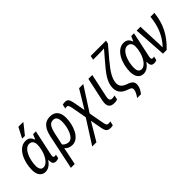

<svg xmlns="http://www.w3.org/2000/svg" viewBox="63 -1742 2949 2949"><g transform="rotate(-45 1537.0 -268.0)"><path d="M275 -606H332L460 -766L462 -776H360L277 -617ZM166 10C229 10 277 -27 323 -89H327C323 -16 344 10 397 10C416 10 440 4 451 -2L465 -66C454 -62 444 -61 435 -61C415 -61 408 -72 408 -90C408 -103 411 -119 415 -137L500 -536H439L405 -457H401C379 -513 350 -546 279 -546C132 -546 37 -349 37 -160C37 -49 88 10 166 10ZM195 -61C148 -61 123 -94 123 -163C123 -299 187 -474 289 -474C344 -474 373 -436 373 -376C373 -343 368 -301 355 -254C328 -155 265 -61 195 -61Z M600 -311 484 240H567L601 76C611 31 618 -4 624 -45C655 -12 694 10 752 10C903 10 977 -203 977 -354C977 -476 923 -545 814 -545C679 -545 628 -446 600 -311ZM743 -61C697 -61 663 -84 641 -111L680 -292C705 -410 735 -474 808 -474C870 -474 891 -429 891 -354C891 -232 837 -61 743 -61Z M948 240H1039L1213 -53L1246 129C1261 211 1283 240 1354 240C1372 240 1387 237 1402 232L1417 164C1405 167 1391 169 1377 169C1335 169 1332 143 1320 84L1278 -146L1529 -536H1438L1260 -240L1223 -439C1208 -518 1184 -541 1134 -541C1110 -541 1097 -537 1082 -533L1067 -465C1077 -468 1089 -470 1101 -470C1131 -470 1140 -444 1150 -395L1195 -148Z M1660 10C1688 10 1711 6 1729 -1L1744 -72C1725 -67 1707 -63 1687 -63C1657 -63 1638 -76 1638 -112C1638 -122 1640 -133 1642 -147L1725 -536H1640L1557 -149C1553 -128 1551 -110 1551 -93C1551 -26 1585 10 1660 10Z M1962 202H2046C2075 160 2100 125 2108 72C2117 1 2086 -31 2002 -59C1903 -94 1887 -148 1896 -211C1907 -287 1945 -363 2076 -519L2236 -707L2247 -760H1914L1900 -693H2010C2067 -693 2126 -695 2140 -697L2020 -557C1894 -411 1823 -321 1807 -208C1792 -102 1838 -25 1953 10C2016 30 2025 50 2020 83C2015 118 1995 154 1962 202Z M2297 10C2360 10 2408 -27 2454 -89H2458C2454 -16 2475 10 2528 10C2547 10 2571 4 2582 -2L2596 -66C2585 -62 2575 -61 2566 -61C2546 -61 2539 -72 2539 -90C2539 -103 2542 -119 2546 -137L2631 -536H2570L2536 -457H2532C2510 -513 2481 -546 2410 -546C2263 -546 2168 -349 2168 -160C2168 -49 2219 10 2297 10ZM2326 -61C2279 -61 2254 -94 2254 -163C2254 -299 2318 -474 2420 -474C2475 -474 2504 -436 2504 -376C2504 -343 2499 -301 2486 -254C2459 -155 2396 -61 2326 -61Z M2724 0H2805C2980 -168 3051 -329 3074 -536H2989C2969 -349 2914 -205 2793 -75H2789C2790 -115 2786 -184 2784 -232L2772 -536H2689Z"/></g></svg>

Font: Noto Sans SemiCondensed
Style: Italic
Weight: 400
Width: 4
Italic angle: -12°
Designer: Monotype Design Team
Foundry: Monotype Imaging Inc.
Version: Version 2.013